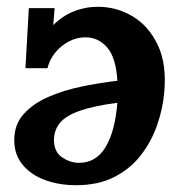

<svg xmlns="http://www.w3.org/2000/svg" viewBox="-20 -535 540 566"><path d="M204 11Q155 11 113.5 -4Q72 -19 47 -49Q22 -79 22 -122Q22 -168 50 -199Q78 -230 123 -249.5Q168 -269 221.5 -280Q275 -291 326 -297Q322 -365 296 -395Q270 -425 232 -425Q206 -425 182.5 -412.5Q159 -400 142.5 -379.5Q126 -359 120 -334H55L65 -511H141L137 -461Q164 -488 197.5 -501.5Q231 -515 269 -515Q324 -515 371.5 -486.5Q419 -458 445.5 -401.5Q472 -345 464 -261Q460 -215 443.5 -167Q427 -119 396 -78.5Q365 -38 317.5 -13.5Q270 11 204 11ZM213 -55Q263 -55 291 -101Q319 -147 326 -232Q257 -223 215.5 -208.5Q174 -194 156.5 -172.5Q139 -151 139 -121Q140 -86 164 -70.5Q188 -55 213 -55Z"/></svg>

Font: Lora
Style: Bold Italic
Weight: 700
Italic angle: -3°
Designer: Olga Karpushina, Alexei Vanyashin (Cyrillic)
Foundry: Cyreal
Version: Version 3.004